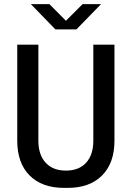

<svg xmlns="http://www.w3.org/2000/svg" viewBox="-20 -903 640 933"><path d="M291 10Q183.8 10 123.8 -50.5Q63.8 -111 63.8 -219.2V-686H166.5V-219.2Q166.5 -150.8 201.8 -112.4Q237 -74 300 -74Q363.8 -74 398.6 -112.4Q433.5 -150.8 433.5 -219.2V-686H536.2V-219.2Q536.2 -111 476.2 -50.5Q416.2 10 309 10ZM249.2 -760.2 130 -882.8H220.2L316.8 -785.5H284L381.2 -882.8H470.8L351.5 -760.2Z"/></svg>

Font: Chivo Mono Medium
Style: Regular
Weight: 500
Monospace: yes
Designer: Hector Gatti
Foundry: Omnibus-Type
Version: Version 1.008